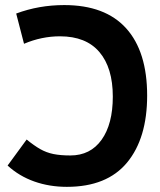

<svg xmlns="http://www.w3.org/2000/svg" viewBox="-20 -723 626 753"><path d="M242.2 9.8Q173.8 9.8 114.5 -11.2Q55.2 -32.2 9.8 -73.7L84.5 -175.8Q113.8 -151.9 137.9 -138.2Q162.1 -124.5 189.7 -118.9Q217.3 -113.3 255.9 -113.3Q334.5 -113.3 378.4 -174.8Q422.4 -236.3 422.4 -344.2Q422.4 -457 369.9 -518.8Q317.4 -580.6 215.3 -580.6Q143.1 -580.6 74.2 -551.3L43.5 -669.9Q132.3 -703.1 231.9 -703.1Q392.6 -703.1 474.9 -611.8Q557.1 -520.5 557.1 -348.1Q557.1 -180.7 478.3 -85.4Q399.4 9.8 242.2 9.8Z"/></svg>

Font: Cascadia Mono PL
Style: Bold
Weight: 700
Monospace: yes
Designer: Aaron Bell
Foundry: Saja Typeworks
Version: Version 2404.023; ttfautohint (v1.8.4)